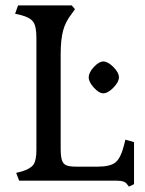

<svg xmlns="http://www.w3.org/2000/svg" viewBox="-20 -670 537 712"><path d="M451 13Q446 6 437 3Q428 0 412 0H51L40 -29L60 -34Q93 -44 104 -59.5Q115 -75 115 -114V-530Q115 -572 103.5 -588.5Q92 -605 58 -614L36 -619L47 -650H246L258 -636L246 -619Q223 -590 214 -556.5Q205 -523 205 -469V-120Q205 -91 209.5 -76.5Q214 -62 226 -57Q238 -52 263 -52H342Q389 -52 408.5 -68Q428 -84 440 -132L445 -152L477 -143V13L458 22ZM309 -383Q309 -401 328 -421.5Q347 -442 363 -442Q380 -442 400.5 -421.5Q421 -401 421 -383Q421 -366 400.5 -345Q380 -324 363 -324Q347 -324 328 -345Q309 -366 309 -383Z"/></svg>

Font: Kurale
Style: Regular
Weight: 400
Designer: Eduardo Rodriguez Tunni
Foundry: Eduardo Rodriguez Tunni
Version: Version 2.000